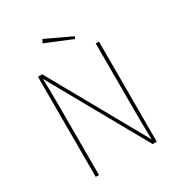

<svg xmlns="http://www.w3.org/2000/svg" viewBox="-198 -996 1058 1131"><g transform="rotate(-30 330.5 -430.5)"><path d="M257 -861 431 -779 424 -764 245 -838ZM538 -681V0H510L142 -656Q145 -604 145 -477V0H123V-681H152L519 -26Q516 -146 516 -205V-681Z"/></g></svg>

Font: FiraGO Thin
Style: Regular
Weight: 100
Designer: bBox Type
Foundry: bBox Type GmbH
Version: Version 1.001;PS 001.001;hotconv 1.0.88;makeotf.lib2.5.64775